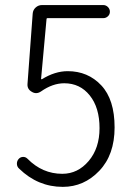

<svg xmlns="http://www.w3.org/2000/svg" viewBox="-20 -728 540 760"><path d="M228.5 11.7Q129.9 11.7 55.7 -60.5Q46.9 -68.4 46.9 -80.1Q46.9 -90.8 53.7 -98.6Q60.5 -106.4 70.8 -106.9Q81.1 -107.4 88.9 -99.6Q147.5 -40 226.6 -40Q288.1 -40 331.1 -90.8Q374 -141.6 374 -220.7Q374 -301.8 335.4 -350.1Q296.9 -398.4 234.4 -398.4Q188.5 -398.4 142.6 -366.2Q132.8 -359.4 123 -359.4Q114.3 -359.4 106.4 -364.3Q86.9 -375 88.9 -396.5L109.4 -673.8Q110.4 -688.5 121.1 -698.2Q131.8 -708 146.5 -708H388.7Q399.4 -708 407.2 -700.2Q415 -692.4 415 -681.6Q415 -670.9 407.2 -663.6Q399.4 -656.2 388.7 -656.2H168Q164.1 -656.2 164.1 -651.4L142.6 -416Q142.6 -415 143.6 -414.6Q144.5 -414.1 145.5 -414.1Q197.3 -446.3 248 -446.3Q328.1 -446.3 380.9 -390.1Q433.6 -334 433.6 -223.6Q433.6 -115.2 373 -51.8Q312.5 11.7 228.5 11.7Z"/></svg>

Font: Gen Jyuu Gothic L Monospace Light
Style: Regular
Weight: 300
Designer: [Source Han Sans]
Ryoko NISHIZUKA  (kana & ideographs); Paul D. Hunt (Latin, Greek & Cyrillic); Wenlong ZHANG  (bopomofo
Version: Version 1.002.20150607